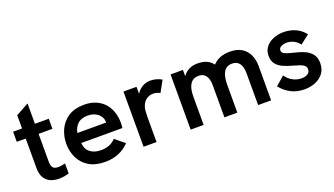

<svg xmlns="http://www.w3.org/2000/svg" viewBox="-62 -1138 2805 1611"><g transform="rotate(-20 1341.0 -332.0)"><path d="M253 9.5Q210 9.5 176.2 -5.5Q142.5 -20.5 123 -53.5Q103.5 -86.5 103.5 -140.5V-403H23.5V-493H103.5V-611.5L218.5 -674.5V-493H342V-403H218.5V-151Q218.5 -121 231 -102.8Q243.5 -84.5 280 -84.5Q304 -84.5 342 -94V-5Q298 9.5 253 9.5Z M665.5 9.5Q579.5 9.5 521.5 -25Q463.5 -60.5 435 -120Q408 -177.5 408 -244Q408 -309.5 434 -368Q461 -428 518 -466.5Q575.5 -502.5 657 -502.5H661.5Q719.5 -502.5 763 -483.5Q808.5 -464 839 -430Q869 -396 884 -351Q899 -305.5 899 -254.5Q899 -234.5 896 -208.5H528.5Q530 -183 539.5 -162Q548.5 -141 566 -126.5Q583.5 -111.5 608 -103.5Q633 -95 666.5 -95Q749 -95 797 -148L881.5 -78.5Q797 9.5 665.5 9.5ZM783.5 -298.5V-304.5Q783.5 -323 775.5 -341.5Q766.5 -360.5 749.5 -375.5Q732.5 -390 709 -398.5Q686.5 -406.5 659.5 -406.5H655.5Q597 -406.5 565.5 -375Q534 -343.5 527 -298.5Z M1125 0H1009V-493H1125.5V-430.5Q1145 -462.5 1177.5 -482.5Q1210 -502.5 1252.5 -502.5Q1303 -502.5 1352 -475.5L1296.5 -375Q1268 -391.5 1234 -391.5Q1202.5 -391.5 1174.8 -372.2Q1147 -353 1133 -309Q1125 -281 1125 -215.5Z M2148 0H2032V-281Q2032 -402 1944 -402Q1848 -402 1846.5 -252.5V0H1731V-284Q1731 -344.5 1708.8 -373.2Q1686.5 -402 1646 -402Q1596.5 -402 1571 -364.8Q1545.5 -327.5 1545.5 -252.5V0H1429.5V-493H1540V-437.5Q1586.5 -502.5 1672.5 -502.5Q1765.5 -502.5 1808 -443Q1863 -502.5 1960.5 -502.5Q2026 -502.5 2067.5 -476Q2109 -449.5 2128.5 -405.5Q2148 -361.5 2148 -308.5Z M2444.5 9.5Q2377.5 9.5 2324.8 -18.2Q2272 -46 2234.5 -93.5L2313.5 -162Q2340.5 -123.5 2377 -104.8Q2413.5 -86 2452.5 -86Q2487 -86 2508 -99.5Q2529 -113 2529 -141.5Q2529 -165 2506.2 -179.5Q2483.5 -194 2426.5 -209Q2374.5 -222.5 2336.2 -240Q2298 -257.5 2276.8 -285.2Q2255.5 -313 2255.5 -358.5Q2255.5 -404.5 2281.2 -436.5Q2307 -468.5 2349 -485.5Q2391 -502.5 2439.5 -502.5Q2497 -502.5 2545.5 -481Q2594 -459.5 2628.5 -415L2548 -352.5Q2502.5 -410 2435 -410Q2406.5 -410 2385.2 -399.2Q2364 -388.5 2364 -366Q2364 -346.5 2385.8 -335.2Q2407.5 -324 2458.5 -312Q2517 -298.5 2553.8 -282.5Q2590.5 -266.5 2615.5 -237.5Q2642.5 -206 2642.5 -153.5Q2642.5 -101.5 2616.2 -65.2Q2590 -29 2545.2 -9.8Q2500.5 9.5 2444.5 9.5Z"/></g></svg>

Font: Acari Sans Neue
Style: Bold
Weight: 700
Designer: Alfredo Marco Pradil (font), Cristiano Sobral (main changes)
Foundry: Hanken Design Co. (font), Cristiano Sobral (main changes)
Version: Version 2.459;March 19, 2022;FontCreator 14.0.0.2808 64-bit;